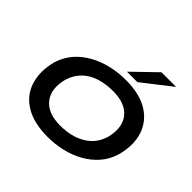

<svg xmlns="http://www.w3.org/2000/svg" viewBox="-217 -1196 1455 1455"><g transform="rotate(45 510.0 -468.5)"><path d="M469 10Q323 10 230.5 -45.5Q138 -101 106 -200Q74 -299 106 -425Q130 -501 177.5 -555Q225 -609 290 -644.5Q355 -680 429.5 -697.5Q504 -715 585 -715Q732 -715 823 -659.5Q914 -604 946.5 -506Q979 -408 946 -282Q923 -205 875 -150.5Q827 -96 763 -60.5Q699 -25 623.5 -7.5Q548 10 469 10ZM478 -118Q553 -118 616 -138.5Q679 -159 725 -201Q771 -243 793 -311Q826 -437 768 -512Q710 -587 575 -587Q500 -587 436.5 -567.5Q373 -548 328 -506Q283 -464 260 -396Q226 -269 284.5 -193.5Q343 -118 478 -118ZM546 -765 734 -947H891L658 -765Z"/></g></svg>

Font: Nunito Sans 7pt Expanded
Style: Bold Italic
Weight: 700
Width: 7
Italic angle: -9°
Designer: Vernon Adams
Foundry: Vernon Adams
Version: Version 3.101;gftools[0.9.27]